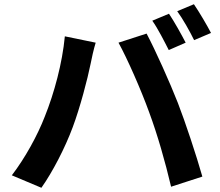

<svg xmlns="http://www.w3.org/2000/svg" viewBox="-20 -863 1040 909"><path d="M780 -798 701 -765C728 -727 758 -667 779 -626L859 -661C840 -698 805 -761 780 -798ZM898 -843 819 -810C846 -773 879 -714 899 -673L979 -707C961 -742 924 -805 898 -843ZM192 -311C158 -223 99 -115 36 -33L176 26C229 -49 288 -163 324 -260C359 -353 395 -491 409 -561C413 -583 424 -632 433 -661L287 -691C275 -564 237 -423 192 -311ZM686 -332C726 -224 762 -98 790 21L938 -27C910 -126 857 -286 822 -376C784 -473 715 -627 674 -704L541 -661C583 -585 648 -437 686 -332Z"/></svg>

Font: Source Han Sans KR
Style: Bold
Weight: 700
Designer: Ryoko NISHIZUKA 西塚涼子 (kana, bopomofo & ideographs); Paul D. Hunt (Latin, Greek & Cyrillic); Sandoll Communications 산돌커뮤니
Foundry: Adobe
Version: Version 2.004;hotconv 1.0.118;makeotfexe 2.5.65603